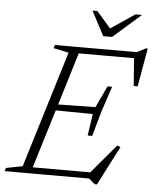

<svg xmlns="http://www.w3.org/2000/svg" viewBox="-83 -921 805 998"><g transform="rotate(5 319.0 -422.0)"><path d="M254 -642.5 174.5 -659 179.5 -676H317L110.5 0H-23.5L-18 -17L68 -34ZM594.5 -655.5 615.5 -643.5H266L277 -676H607L652 -699.5H662L627 -499.5L606.5 -499ZM449 27 417.5 0H70L81 -32.5H448L409.5 -19.5L548 -183.5L565.5 -177L460.5 27ZM414 -222H390.5L407 -335.5L189 -338L199 -369L418 -372.5L471 -485.5H495L451 -353.5ZM617 -871 472 -743.5H426L359 -871H384.5L463.5 -780H448L583 -871Z"/></g></svg>

Font: Newsreader 16pt 16pt Light
Style: Italic
Weight: 300
Italic angle: -17°
Version: Version 1.003